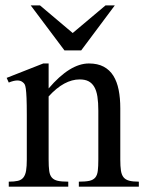

<svg xmlns="http://www.w3.org/2000/svg" viewBox="-20 -697 540 717"><path d="M274.4 0V-18.6Q299.3 -18.6 313.7 -21.7Q328.1 -24.9 335.7 -33.9Q343.3 -43 345.2 -59.1Q347.2 -75.2 347.2 -101.1V-283.7Q347.2 -314 343.8 -336.2Q340.3 -358.4 332 -372.6Q323.7 -386.7 310.5 -393.6Q297.4 -400.4 277.3 -400.4Q249 -400.4 220 -384.8Q190.9 -369.1 161.6 -336.9V-101.1Q161.6 -74.7 163.8 -58.6Q166 -42.5 173.8 -33.7Q181.6 -24.9 196 -21.7Q210.4 -18.6 234.9 -18.6V0H12.7V-18.6Q33.7 -18.6 46.9 -21.7Q60.1 -24.9 67.4 -34.2Q74.7 -43.5 77.4 -59.6Q80.1 -75.7 80.1 -101.1V-267.6Q80.1 -307.6 79.1 -330.6Q78.1 -353.5 76.4 -365.7Q74.7 -377.9 72 -382.3Q69.3 -386.7 65.4 -389.6Q49.3 -403.8 12.7 -388.7L4.9 -406.2L141.6 -460H161.6V-366.7Q241.2 -460 312 -460Q344.7 -460 367.2 -448Q389.6 -436 403.3 -414.1Q417 -392.1 423.1 -361.3Q429.2 -330.6 429.2 -293V-101.1Q429.2 -76.2 431.6 -60.1Q434.1 -43.9 441.4 -34.9Q448.7 -25.9 462.4 -22.2Q476.1 -18.6 498.5 -18.6V0ZM283.2 -508.8H220.7L94.7 -676.8H129.4L251.5 -573.7L374 -676.8H408.7Z"/></svg>

Font: Doulos SIL Eur
Style: Regular
Weight: 400
Designer: Walt Agee, Victor Gaultney, Peter Martin, Debbi Hosken, Becca Hirsbrunner
Foundry: SIL International
Version: Version 5.000